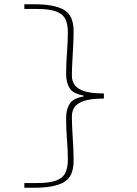

<svg xmlns="http://www.w3.org/2000/svg" viewBox="-20 -728 640 900"><path d="M94 152V130H154Q213 130 244 118Q275 106 286.5 82Q298 58 298 22Q298 -28 294 -73.5Q290 -119 290 -174Q290 -215 306 -241Q322 -267 372 -276V-280Q322 -289 306 -315Q290 -341 290 -382Q290 -431 294 -481.5Q298 -532 298 -578Q298 -615 286.5 -638.5Q275 -662 244 -674Q213 -686 154 -686H94V-708H142Q234 -708 279.5 -682Q325 -656 325 -582Q325 -548 323 -511.5Q321 -475 319 -439Q317 -403 317 -371Q317 -351 328.5 -332Q340 -313 372.5 -301.5Q405 -290 467 -290V-266Q405 -266 372.5 -254.5Q340 -243 328.5 -224.5Q317 -206 317 -185Q317 -150 319 -115.5Q321 -81 323 -46Q325 -11 325 26Q325 100 279.5 126Q234 152 142 152Z"/></svg>

Font: Source Code Pro ExtraLight ExtraLight
Style: Regular
Weight: 250
Monospace: yes
Version: Version 1.018;hotconv 1.0.116;makeotfexe 2.5.65601